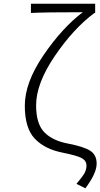

<svg xmlns="http://www.w3.org/2000/svg" viewBox="-20 -815 542 1037"><path d="M441 202 393 178Q426 139 436.5 120Q447 101 447 79Q447 53 421.5 39Q396 25 316 9Q221 -10 167.5 -66.5Q114 -123 114 -244Q114 -369 215 -517Q316 -665 427 -749Q220 -749 147 -745V-795H494V-745H490Q377 -661 276 -512.5Q175 -364 175 -246Q175 -145 220.5 -99.5Q266 -54 350 -39Q432 -23 467 -1Q502 21 502 69Q502 121 441 202Z"/></svg>

Font: NotoSansHansLight
Style: Regular
Weight: 300
Designer: Ryoko NISHIZUKA  (kana & ideographs); Paul D. Hunt (Latin, Greek & Cyrillic); Wenlong ZHANG  (bopomofo); Sandoll Communi
Foundry: Adobe Systems Incorporated
Version: Version 1.00;December 8, 2021;FontCreator 13.0.0.2675 64-bit